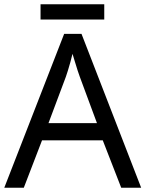

<svg xmlns="http://www.w3.org/2000/svg" viewBox="-20 -875 679 895"><path d="M545 0 459 -221H176L91 0H0L279 -717H360L638 0ZM352 -517Q349 -525 342 -546Q335 -567 328.5 -589.5Q322 -612 318 -624Q313 -604 307.5 -583.5Q302 -563 296.5 -546Q291 -529 287 -517L206 -301H432ZM466 -855V-784H169V-855Z"/></svg>

Font: Noto Sans Gurmukhi
Style: Regular
Weight: 400
Designer: Jelle Bosma - Monotype Design Team
Foundry: Monotype Imaging Inc.
Version: Version 2.003